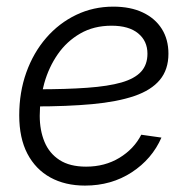

<svg xmlns="http://www.w3.org/2000/svg" viewBox="-20 -560 578 590"><path d="M241.2 10.3Q180.2 10.3 134.8 -14.6Q89.4 -39.6 64.2 -87.6Q39.1 -135.7 39.1 -205.6Q39.1 -276.4 60.8 -337.2Q82.5 -397.9 121.8 -443.4Q161.1 -488.8 213.9 -514.2Q266.6 -539.6 328.1 -539.6Q380.9 -539.6 418.7 -521.7Q456.5 -503.9 477.1 -471.4Q497.6 -439 497.6 -395Q497.6 -346.2 471.2 -314.5Q444.8 -282.7 392.6 -264.9Q340.3 -247.1 263.4 -240Q186.5 -232.9 85.4 -232.9L93.3 -285.6Q183.6 -285.6 248 -290.3Q312.5 -294.9 353.3 -306.6Q394 -318.4 413.6 -339.8Q433.1 -361.3 433.1 -395Q433.1 -434.1 404.5 -457.5Q376 -481 322.8 -481Q268.1 -481 226.6 -457Q185.1 -433.1 157.5 -393.3Q129.9 -353.5 116 -304.2Q102.1 -254.9 102.1 -204.1Q102.1 -159.7 116.7 -124.3Q131.3 -88.9 162.8 -68.4Q194.3 -47.9 244.6 -47.9Q302.2 -47.9 346.9 -75Q391.6 -102.1 414.1 -146L476.1 -137.2Q447.3 -71.3 384.8 -30.5Q322.3 10.3 241.2 10.3Z"/></svg>

Font: Inter 24pt Light
Style: Italic
Weight: 300
Italic angle: -9.3988°
Designer: Rasmus Andersson
Foundry: rsms
Version: Version 4.001;git-66647c0bb